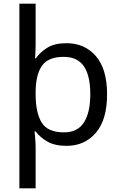

<svg xmlns="http://www.w3.org/2000/svg" viewBox="-20 -780 655 1040"><path d="M560 -269Q560 -132 499.5 -61Q439 10 340 10Q277 10 237 -13Q197 -36 173 -68H167Q168 -61 169.5 -45Q171 -29 172 -12Q173 5 173 16V240H85V-760H173V-536Q173 -522 172 -499.5Q171 -477 170 -464H174Q198 -498 237 -522Q276 -546 340 -546Q439 -546 499.5 -476Q560 -406 560 -269ZM469 -270Q469 -371 434 -421.5Q399 -472 325 -472Q243 -472 209 -426Q175 -380 173 -288V-269Q173 -170 205.5 -116.5Q238 -63 326 -63Q400 -63 434.5 -116.5Q469 -170 469 -270Z"/></svg>

Font: Noto Sans Imperial Aramaic
Style: Regular
Weight: 400
Designer: Monotype Design Team
Foundry: Monotype Imaging Inc.
Version: Version 2.001; ttfautohint (v1.8.4.7-5d5b)